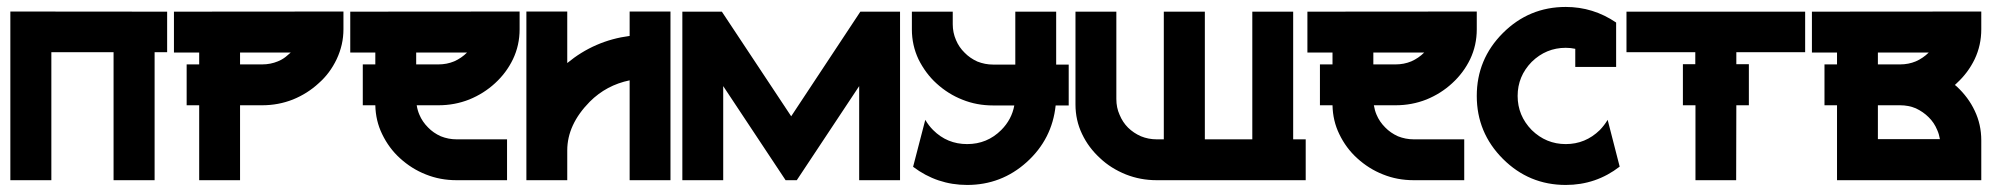

<svg xmlns="http://www.w3.org/2000/svg" viewBox="-20 -519 5736 553"><path d="M461.4 -485.4V-368.7H425.3V0H307.1V-368.7H127.9V0H9.8V-485.8Z M969.2 -485.8V-434.6Q969.2 -390.1 949.7 -348.6Q930.2 -307.6 897.9 -279.3Q865.7 -249.5 823.7 -232.4Q781.7 -215.8 734.9 -215.8H671.4V0H553.7V-215.8H517.6V-333.5H553.7V-367.7H481V-485.4ZM780.3 -342.3Q786.1 -344.7 789.8 -346.7Q793.5 -348.6 797.1 -351.1Q800.8 -353.5 802.5 -355Q804.2 -356.4 809.1 -360.6Q814 -364.7 817.4 -367.7H671.4V-333.5H734.9Q759.3 -333.5 780.3 -342.3Z M1476.6 -485.8V-434.6Q1476.6 -388.7 1457.5 -348.6Q1438.5 -309.1 1405.8 -279.3Q1373.5 -249.5 1331.5 -232.4Q1289.6 -215.8 1242.7 -215.8H1180.2Q1182.6 -200.7 1188 -188.5Q1196.3 -168.5 1212.9 -151.9Q1228 -136.2 1249.5 -126.5Q1271.5 -117.7 1294.9 -117.7H1440.4V0H1294.9Q1247.6 0 1206.5 -16.6Q1165.5 -32.7 1131.8 -63.5Q1100.1 -92.3 1080.6 -132.8Q1062 -170.9 1061 -215.8H1024.9V-333.5H1061V-367.7H988.8V-485.4ZM1288.1 -342.3Q1309.1 -351.6 1325.2 -367.7H1178.7V-333.5H1242.7Q1267.1 -333.5 1288.1 -342.3Z M1793.5 -485.8H1911.1V0H1793.5V-287.6Q1726.6 -273.9 1678.7 -226.1Q1613.8 -160.2 1613.8 -85.9V0H1496.1V-485.8H1613.8V-337.4Q1692.4 -402.3 1793.5 -415.5Z M2458 -485.4H2572.3V0H2454.6V-271L2274.9 0H2242.7L2063 -271V0H1945.3V-485.4H2059.1L2258.8 -184.1Z M3058.1 -215.3H3020.5Q3010.3 -118.2 2937.3 -52.2Q2864.3 13.7 2765.6 13.7Q2679.2 13.7 2609.9 -38.6L2645 -173.8Q2654.8 -157.2 2667.5 -144.5Q2708 -104 2765.6 -104Q2823.2 -104 2863.8 -144.5Q2894 -174.8 2901.4 -215.3H2840.3Q2793 -215.3 2752 -231.9Q2710.9 -248 2677.2 -278.8Q2646 -307.1 2625.5 -348.1Q2606.4 -388.7 2606.4 -434.1V-485.4H2724.1V-449.2Q2724.1 -425.3 2733.4 -403.8Q2742.2 -382.8 2758.3 -367.2Q2773.4 -351.6 2794.9 -341.8Q2816.9 -333 2840.3 -333H2904.3V-485.4H3022V-333H3058.1Z M3704.6 -117.7H3740.7V0H3311.5Q3264.6 0 3222.7 -16.6Q3179.2 -34.2 3148.4 -63.5Q3115.2 -93.8 3096.7 -132.8Q3077.6 -172.4 3077.6 -218.3V-485.4H3195.3V-233.9Q3195.3 -209 3204.6 -188.5Q3213.4 -167 3229 -151.4Q3245.1 -135.7 3266.1 -126.5Q3287.6 -117.7 3311.5 -117.7H3332V-485.4H3450.2V-117.7H3586.9V-485.4H3704.6Z M4233.4 -485.8V-434.6Q4233.4 -388.7 4214.4 -348.6Q4195.3 -309.1 4162.6 -279.3Q4130.4 -249.5 4088.4 -232.4Q4046.4 -215.8 3999.5 -215.8H3937Q3939.5 -200.7 3944.8 -188.5Q3953.1 -168.5 3969.7 -151.9Q3984.9 -136.2 4006.3 -126.5Q4028.3 -117.7 4051.8 -117.7H4197.3V0H4051.8Q4004.4 0 3963.4 -16.6Q3922.4 -32.7 3888.7 -63.5Q3856.9 -92.3 3837.4 -132.8Q3818.8 -170.9 3817.9 -215.8H3781.7V-333.5H3817.9V-367.7H3745.6V-485.4ZM4044.9 -342.3Q4065.9 -351.6 4082 -367.7H3935.5V-333.5H3999.5Q4023.9 -333.5 4044.9 -342.3Z M4610.4 -173.8 4645 -39.1Q4576.7 13.7 4489.7 13.7Q4383.8 13.7 4308.6 -61.5Q4233.4 -136.7 4233.4 -242.7Q4233.4 -348.6 4308.6 -423.8Q4383.8 -499 4489.7 -499Q4568.8 -499 4634.8 -454.1V-326.2H4517.1V-378.4Q4503.9 -381.3 4489.7 -381.3Q4433.1 -381.3 4391.6 -340.8Q4351.1 -299.3 4351.1 -242.7Q4351.1 -186 4391.6 -144.5Q4433.1 -104 4489.7 -104Q4546.4 -104 4587.9 -144.5Q4600.6 -157.7 4610.4 -173.8Z M5179.2 -368.7H4981V-334H5017.1V-215.8H4981L4980.5 0H4863.3V-215.8H4827.1V-334H4862.8V-368.7H4664.6V-485.4H5179.2Z M5667.5 -348.6Q5648.4 -309.1 5615.7 -279.3Q5614.7 -278.3 5613 -276.6Q5611.3 -274.9 5610.4 -274.4L5615.7 -270Q5649.4 -238.8 5667.5 -200.2Q5686.5 -160.6 5686.5 -114.7V0H5271V-215.8H5234.9V-333.5H5271V-367.7H5198.7V-485.4L5686.5 -485.8V-434.6Q5686.5 -388.7 5667.5 -348.6ZM5388.7 -367.7V-333.5H5452.6Q5477.1 -333.5 5498 -342.3Q5519 -351.6 5535.2 -367.7ZM5388.7 -215.8V-118.2H5567.4Q5564.9 -132.8 5559.6 -144.5Q5550.8 -166 5534.7 -181.6Q5519.5 -196.8 5498 -207Q5477.1 -215.8 5452.6 -215.8Z"/></svg>

Font: Sangha Kali
Style: Regular
Weight: 400
Designer: Seslavinskaya Anna
Foundry: Popkern
Version: Version 2.000;PS 002.000;hotconv 1.0.88;makeotf.lib2.5.64775